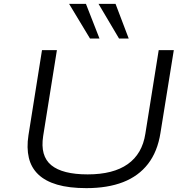

<svg xmlns="http://www.w3.org/2000/svg" viewBox="-20 -964 969 992"><path d="M426 8Q337 8 275.5 -10Q214 -28 177.5 -63Q141 -98 129 -149Q117 -200 127 -265L197 -705H274L203 -261Q187 -158 245 -110.5Q303 -63 433 -63Q565 -63 640 -116Q715 -169 731 -273L800 -705H878L809 -277Q794 -181 745 -117.5Q696 -54 616 -23Q536 8 426 8ZM595 -765 489 -944H577L645 -765ZM445 -765 337 -944H424L494 -765Z"/></svg>

Font: Nunito Sans 7pt Expanded Light
Style: Italic
Weight: 300
Width: 7
Italic angle: -9°
Designer: Vernon Adams
Foundry: Vernon Adams
Version: Version 3.101;gftools[0.9.27]